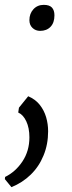

<svg xmlns="http://www.w3.org/2000/svg" viewBox="-31 -525 297 790"><path d="M16 245 -11 212 -10 203Q33 182 61.5 139Q90 96 90 40Q90 1.5 77.2 -25.8Q64.5 -53 44 -62L47 -82L85 -129Q114.5 -116.5 132.5 -93.8Q150.5 -71 158.8 -42.8Q167 -14.5 167 15Q167 69.5 148 115Q129.5 160.5 95.2 193.8Q61 227 16 245ZM134 -398Q115.5 -398 102.8 -410Q90 -422 90 -442Q90 -469 106.5 -487Q123 -505 149 -505Q172.5 -505 182.8 -493.8Q193 -482.5 193 -462Q193 -431.5 177 -414.8Q161 -398 134 -398Z"/></svg>

Font: Merriweather Sans Variable Regular
Style: Italic
Weight: 300
Italic angle: -8°
Designer: Eben Sorkin
Foundry: Eben Sorkin
Version: Version 2.001